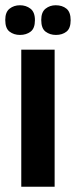

<svg xmlns="http://www.w3.org/2000/svg" viewBox="-40 -711 289 731"><path d="M41 0V-522H168V0ZM173 -578Q150 -578 133.5 -590.5Q117 -603 117 -635Q117 -665 133.5 -678Q150 -691 172 -691Q197 -691 213 -678Q229 -665 229 -634Q229 -603 213 -590.5Q197 -578 173 -578ZM36 -578Q13 -578 -3.5 -590.5Q-20 -603 -20 -635Q-20 -665 -3.5 -678Q13 -691 36 -691Q59 -691 76 -678Q93 -665 93 -634Q93 -603 76.5 -590.5Q60 -578 36 -578Z"/></svg>

Font: Bricolage Grotesque 96pt SemiBold
Style: Regular
Weight: 600
Designer: Mathieu Triay
Foundry: Atelier Triay
Version: Version 1.001; ttfautohint (v1.8.4.7-5d5b);gftools[0.9.33.de